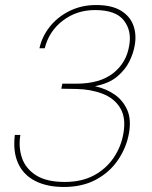

<svg xmlns="http://www.w3.org/2000/svg" viewBox="-20 -732 603 764"><path d="M234 12Q167 12 120 -12Q73 -36 52 -82.5Q31 -129 39 -195H61Q53 -146 67.5 -103.5Q82 -61 123.5 -34.5Q165 -8 238 -8Q305 -8 353.5 -34Q402 -60 432 -104Q462 -148 471 -201Q482 -263 458.5 -302Q435 -341 388 -359Q341 -377 284 -378L224 -379L228 -399H283Q377 -399 430 -440.5Q483 -482 494 -550Q505 -609 473 -650.5Q441 -692 358 -692Q285 -692 230 -650Q175 -608 158 -540H137Q147 -586 177.5 -625Q208 -664 256 -688Q304 -712 362 -712Q424 -712 460.5 -690Q497 -668 510.5 -631.5Q524 -595 516 -551Q511 -521 495 -488Q479 -455 446.5 -427.5Q414 -400 358 -389Q403 -379 436.5 -355.5Q470 -332 486.5 -294Q503 -256 493 -201Q483 -145 450 -96Q417 -47 362.5 -17.5Q308 12 234 12Z"/></svg>

Font: DM Sans 17pt Thin
Style: Italic
Weight: 250
Italic angle: -10°
Version: Version 4.004;gftools[0.9.30]